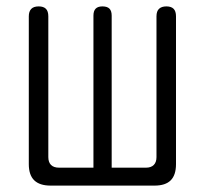

<svg xmlns="http://www.w3.org/2000/svg" viewBox="-20 -580 640 600"><path d="M138 0Q104 0 87 -16.5Q70 -33 70 -67V-529Q70 -544 77.5 -552Q85 -560 101 -560Q116 -560 123.5 -552.5Q131 -545 131 -529V-89Q131 -73 139.5 -64.5Q148 -56 165 -56H272V-531Q272 -546 279 -553Q286 -560 300 -560Q315 -560 322 -553Q329 -546 329 -531V-56H436Q452 -56 460.5 -64.5Q469 -73 469 -89V-529Q469 -545 477 -552.5Q485 -560 500 -560Q515 -560 522.5 -552.5Q530 -545 530 -529V-67Q530 -33 513.5 -16.5Q497 0 463 0Z"/></svg>

Font: Maple Mono ExtraLight
Style: Regular
Weight: 275
Monospace: yes
Designer: subframe7536
Version: Version 7.000